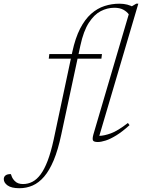

<svg xmlns="http://www.w3.org/2000/svg" viewBox="-195 -740 750 1014"><path d="M62.5 -430 65.5 -454.5H343.5L340.5 -430ZM128.5 -29Q111.5 51.5 88.8 106Q66 160.5 38 193Q10 225.5 -22.8 239.8Q-55.5 254 -92.5 254Q-134.5 254 -154.8 239.5Q-175 225 -175 206Q-175 193.5 -165.5 186.2Q-156 179 -137.5 179.5Q-135.5 186.5 -131.5 195.8Q-127.5 205 -118 215Q-109 224.5 -98 228.2Q-87 232 -73.5 232Q-47 232 -23.8 220Q-0.5 208 19.5 181Q39.5 154 56.8 108.8Q74 63.5 88.5 -3L187 -466.5Q203 -540 228.2 -589Q253.5 -638 286.2 -667Q319 -696 357 -708.2Q395 -720.5 436 -720.5Q447.5 -720.5 457.8 -719.2Q468 -718 477.5 -715.5Q487 -713 496.2 -709.2Q505.5 -705.5 515.5 -700L490.5 -700.5L524.5 -720.5H535.5L329.5 -22.5Q355.5 -23 391.2 -36Q427 -49 480.5 -90.5L489 -79Q451 -44.5 419.2 -25Q387.5 -5.5 363 2.2Q338.5 10 321.5 10Q299.5 10 295.8 1Q292 -8 298.5 -31L485 -664.5Q474.5 -679 455.8 -689Q437 -699 409 -699Q371.5 -699 336.8 -681Q302 -663 274 -619.5Q246 -576 229.5 -499.5Z"/></svg>

Font: Newsreader ExtraLight
Style: Italic
Weight: 250
Italic angle: -17°
Designer: Hugues Gentile
Foundry: Production Type
Version: Version 1.003